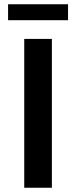

<svg xmlns="http://www.w3.org/2000/svg" viewBox="-20 -883 359 903"><path d="M94 0V-700H224V0ZM18 -788V-863H300V-788Z"/></svg>

Font: Montserrat SemiBold
Style: Regular
Weight: 600
Designer: Julieta Ulanovsky
Foundry: Julieta Ulanovsky
Version: Version 9.000; ttfautohint (v1.8.4.7-5d5b)